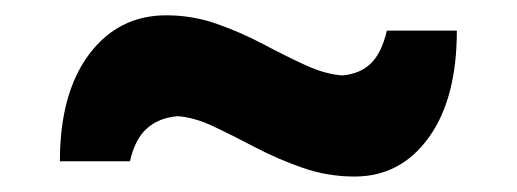

<svg xmlns="http://www.w3.org/2000/svg" viewBox="-20 -462 678 252"><path d="M445.4 -230.3Q505.7 -230.3 542.6 -281.3Q579.6 -332.3 579.6 -421.8H487.7Q481.2 -393.1 467 -379Q452.8 -365 429.2 -363Q406.3 -364.7 380.3 -376.8Q354.2 -388.8 325.4 -404.1Q296.6 -419.4 264.8 -430.6Q233 -441.9 198.3 -441.9Q135.4 -441.9 97 -390.8Q58.6 -339.6 58.6 -250.3H150.6Q157 -279.3 172.8 -293.4Q188.6 -307.5 213.2 -309.5Q235.2 -308 260.9 -295.8Q286.6 -283.6 315.8 -268.2Q345.1 -252.9 377.6 -241.6Q410.2 -230.3 445.4 -230.3Z"/></svg>

Font: Pinar-VF
Style: Regular
Weight: 300
Designer: Amin Abedi
Version: Version 3.0